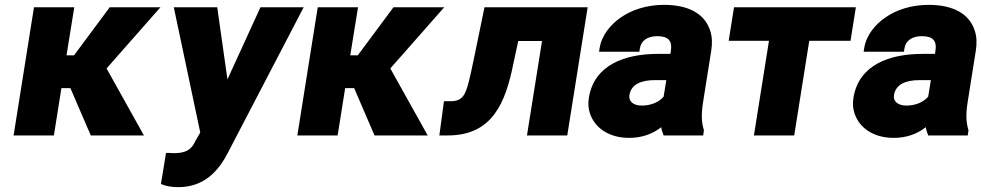

<svg xmlns="http://www.w3.org/2000/svg" viewBox="-20 -558 4043 791"><path d="M36 0H202L233 -195H270L354 0H573L419 -276L641 -528H432L285 -330H254L286 -528H120Z M696 -528 805 -12 784 24V25C768 59 745 73 696 73C690 73 684 72 676 72H664L643 200C663 209 686 213 715 213C822 213 881 145 919 71L1231 -528H1053L917 -231L875 -528Z M1205 0H1371L1402 -195H1439L1523 0H1742L1588 -276L1810 -528H1601L1454 -330H1423L1455 -528H1289Z M1809 -141 1790 0H1825C2010 0 2063 -137 2095 -296L2115 -389H2213L2151 0H2317L2401 -528H1976L1930 -305C1924 -273 1917 -246 1912 -224C1898 -170 1887 -141 1837 -141Z M2406 -155C2402 -131 2404 -109 2411 -89C2431 -32 2487 10 2572 10C2626 10 2670 -7 2704 -34C2705 -23 2711 -10 2714 0H2877L2880 -22L2879 -25C2870 -54 2869 -88 2876 -134L2910 -348C2915 -379 2914 -407 2906 -431C2884 -501 2817 -538 2716 -538C2645 -538 2583 -518 2536 -485C2498 -458 2459 -416 2450 -358L2448 -345H2614L2616 -358C2621 -391 2648 -409 2688 -409C2734 -409 2750 -389 2744 -350L2742 -336H2691C2556 -336 2428 -292 2406 -155ZM2573 -166C2580 -210 2620 -228 2679 -228H2725L2714 -160C2697 -139 2664 -123 2624 -123C2590 -123 2569 -140 2573 -166Z M2982 -390H3148L3086 0H3252L3314 -390H3484L3506 -528H3004Z M3496 -155C3492 -131 3494 -109 3501 -89C3521 -32 3577 10 3662 10C3716 10 3760 -7 3794 -34C3795 -23 3801 -10 3804 0H3967L3970 -22L3969 -25C3960 -54 3959 -88 3966 -134L4000 -348C4005 -379 4004 -407 3996 -431C3974 -501 3907 -538 3806 -538C3735 -538 3673 -518 3626 -485C3588 -458 3549 -416 3540 -358L3538 -345H3704L3706 -358C3711 -391 3738 -409 3778 -409C3824 -409 3840 -389 3834 -350L3832 -336H3781C3646 -336 3518 -292 3496 -155ZM3663 -166C3670 -210 3710 -228 3769 -228H3815L3804 -160C3787 -139 3754 -123 3714 -123C3680 -123 3659 -140 3663 -166Z"/></svg>

Font: Asimov Pro
Style: UltObl
Weight: 900
Designer: Google
Version: Version 2.000980; 2014